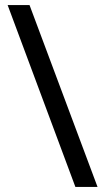

<svg xmlns="http://www.w3.org/2000/svg" viewBox="-20 -734 412 754"><path d="M96 -714 363 0H276L10 -714Z"/></svg>

Font: Noto Sans Khmer UI
Style: Regular
Weight: 400
Designer: Danh Hong and the Monotype Design Team
Foundry: Monotype Imaging Inc.
Version: Version 2.002